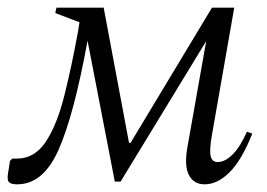

<svg xmlns="http://www.w3.org/2000/svg" viewBox="-30 -470 696 500"><path d="M503 10Q474 10 461.5 -15Q449 -40 459 -92L507 -363L284 3H269L198 -364Q163 -172 123 -81Q83 10 15 10Q-2 10 -7 4Q-12 -2 -9 -19L-4 -51L2 -57H14Q60 -57 89 -100.5Q118 -144 137 -219Q156 -294 173 -387L177 -412L114 -436L117 -450H240L306 -98H310L522 -450H580L522 -119Q515 -80 518.5 -64Q522 -48 537 -48Q556 -48 576 -68Q596 -88 613 -127L627 -122Q599 -52 567.5 -21Q536 10 503 10Z"/></svg>

Font: Spectral Light
Style: Italic
Weight: 300
Italic angle: -10°
Designer: Jean-Baptiste Levee
Foundry: Production Type
Version: Version 2.001